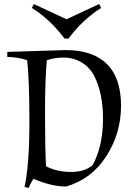

<svg xmlns="http://www.w3.org/2000/svg" viewBox="-20 -905 659 947"><path d="M308 -810 469 -885 479 -866Q387 -808 318 -715H298Q229 -808 137 -866L147 -885ZM16 -649 304 -658Q438 -658 507.5 -589Q577 -520 577 -383.5Q577 -247 504 -134Q431 -21 306 15Q234 15 145 -23Q128 3 122 22L101 17Q125 -92 125 -303Q125 -514 114 -608Q66 -624 16 -624ZM211 -608Q202 -514 202 -343.5Q202 -173 207 -85Q261 -57 330 -57Q399 -57 437 -91Q488 -184 488 -320Q488 -444 446 -528Q424 -572 383.5 -596.5Q343 -621 295 -621Q247 -621 211 -608Z"/></svg>

Font: Almendra
Style: Regular
Weight: 400
Designer: Ana Sanfelippo
Foundry: Ana Sanfelippo
Version: Version 1.004